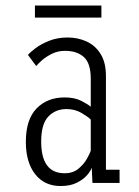

<svg xmlns="http://www.w3.org/2000/svg" viewBox="-20 -644 490 676"><path d="M193.5 11Q136.5 11 103.8 -30.8Q71 -72.5 71 -144.5Q71 -223.5 108.8 -262.2Q146.5 -301 207.5 -301Q243 -301 267 -288.5Q291 -276 299.5 -268V-367Q299.5 -421.5 275.2 -443.2Q251 -465 209 -465Q183.5 -465 162.5 -454.5Q141.5 -444 127.2 -431.2Q113 -418.5 107.5 -411.5L78.5 -450.5Q85.5 -459.5 105 -474.2Q124.5 -489 153.5 -500.5Q182.5 -512 218 -512Q254 -512 284.8 -498Q315.5 -484 334.2 -454Q353 -424 353 -376V-46.5H401V0H305.5L303 -54Q300 -43 287 -27.8Q274 -12.5 250.8 -0.8Q227.5 11 193.5 11ZM207.5 -34Q237 -34 256.2 -50Q275.5 -66 286 -85Q296.5 -104 299.5 -113V-223Q291 -232 267.5 -246Q244 -260 214 -260Q175 -260 150 -233.5Q125 -207 125 -145.5Q125 -34 207.5 -34ZM103 -582V-624.5H337V-582Z"/></svg>

Font: Trispace Condensed ExtraLight
Style: Regular
Weight: 200
Width: 3
Designer: Tyler Finck
Foundry: Etcetera Type Company
Version: Version 1.210; ttfautohint (v1.8.3)